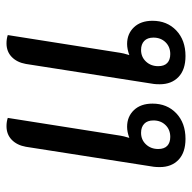

<svg xmlns="http://www.w3.org/2000/svg" viewBox="-20 -576 604 605"><g transform="rotate(-90 282.5 -274.0)"><path d="M258 -96Q258 -50 227.5 -21Q197 8 147 8Q104 8 81 -14Q58 -36 58 -73Q58 -85 59 -92L122 -495Q127 -523 144 -539.5Q161 -556 187 -556Q201 -556 213 -552L157 -197Q156 -189 150 -169Q169 -176 185 -176Q217 -176 237.5 -154.5Q258 -133 258 -96ZM205 -93Q205 -112 194.5 -122Q184 -132 166 -132Q144 -132 129.5 -116.5Q115 -101 115 -78Q115 -59 125 -49.5Q135 -40 153 -40Q176 -40 190.5 -55Q205 -70 205 -93ZM519 -96Q519 -50 488.5 -21Q458 8 408 8Q365 8 342 -14Q319 -36 319 -73Q319 -85 320 -92L383 -495Q388 -523 405 -539.5Q422 -556 448 -556Q462 -556 474 -552L418 -197Q417 -189 411 -169Q430 -176 446 -176Q478 -176 498.5 -154.5Q519 -133 519 -96ZM466 -93Q466 -112 455.5 -122Q445 -132 427 -132Q405 -132 390.5 -116.5Q376 -101 376 -78Q376 -59 386 -49.5Q396 -40 414 -40Q437 -40 451.5 -55Q466 -70 466 -93Z"/></g></svg>

Font: Thasadith
Style: Bold Italic
Weight: 700
Italic angle: -9°
Designer: Cadson Demak Co.,Ltd.
Foundry: Cadson Demak Co.,Ltd.
Version: Version 1.000; ttfautohint (v1.6)